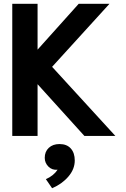

<svg xmlns="http://www.w3.org/2000/svg" viewBox="-20 -720 666 1017"><path d="M45 -700H179V-457L397 -700H560L256 -366L591 0H427L179 -274V0H45ZM223 229Q264 211 285 179Q256 182 236.5 162.5Q217 143 217 116Q217 83 238.5 63Q260 43 295 43Q334 43 355 66.5Q376 90 376 130Q376 176 342 215.5Q308 255 256 277Z"/></svg>

Font: Niramit
Style: Bold
Weight: 700
Designer: Katatrad Aksorn Co.,Ltd.
Foundry: Cadson Demak Co.,Ltd.
Version: Version 1.001; ttfautohint (v1.6)